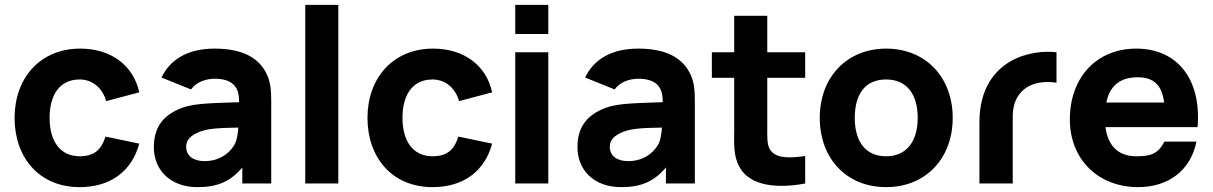

<svg xmlns="http://www.w3.org/2000/svg" viewBox="-20 -755 4990 790"><path d="M308 15C433 15 522 -49 553 -164L414 -193C398 -141 369 -112 308 -112C226 -112 184 -176 184 -270C184 -360 222 -428 308 -428C358 -428 401 -395 417 -339L553 -375C529 -486 437 -555 310 -555C145 -555 40 -434 40 -270C40 -108 140 15 308 15Z M644.5 -436 766 -387C788.5 -419 829.5 -431 863 -431C933.5 -431 966 -400 963.5 -334.5C861.5 -330.5 783 -331 731 -312C644 -280 613 -224 613 -149C613 -59 677 15 793 15C876 15 929 -9 977 -66V0H1096V-330C1096 -380 1095 -417.5 1074 -457C1036 -529 958 -555 863 -555C749 -555 678.5 -507.5 644.5 -436ZM746 -151C746 -178 762 -197 802 -213C833 -224.5 869.5 -229 960.5 -230C959 -207.5 956 -182.5 947 -164C936 -141 897 -92 822 -92C775 -92 746 -114 746 -151Z M1236 0H1372V-735H1236Z M1760 15C1885 15 1974 -49 2005 -164L1866 -193C1850 -141 1821 -112 1760 -112C1678 -112 1636 -176 1636 -270C1636 -360 1674 -428 1760 -428C1810 -428 1853 -395 1869 -339L2005 -375C1981 -486 1889 -555 1762 -555C1597 -555 1492 -434 1492 -270C1492 -108 1592 15 1760 15Z M2100 -615H2236V-735H2100ZM2100 0H2236V-540H2100Z M2387.5 -436 2509 -387C2531.5 -419 2572.5 -431 2606 -431C2676.5 -431 2709 -400 2706.5 -334.5C2604.5 -330.5 2526 -331 2474 -312C2387 -280 2356 -224 2356 -149C2356 -59 2420 15 2536 15C2619 15 2672 -9 2720 -66V0H2839V-330C2839 -380 2838 -417.5 2817 -457C2779 -529 2701 -555 2606 -555C2492 -555 2421.5 -507.5 2387.5 -436ZM2489 -151C2489 -178 2505 -197 2545 -213C2576 -224.5 2612.5 -229 2703.5 -230C2702 -207.5 2699 -182.5 2690 -164C2679 -141 2640 -92 2565 -92C2518 -92 2489 -114 2489 -151Z M3293 0V-113C3229 -104 3172 -102 3148 -140C3135 -160 3137 -195 3137 -237V-435H3293V-540H3137V-690H3001V-540H2909V-435H3001V-229C3001 -164 2996 -116 3023 -67C3067 12 3181 21 3293 0Z M3626 15C3788 15 3900 -102 3900 -270C3900 -437 3789 -555 3626 -555C3466 -555 3353 -439 3353 -270C3353 -103 3463 15 3626 15ZM3497 -270C3497 -364 3537 -428 3626 -428C3712 -428 3756 -366 3756 -270C3756 -177 3713 -112 3626 -112C3541 -112 3497 -173 3497 -270Z M4010 -252V0H4147V-276C4147 -338 4173 -382 4221 -404C4253 -419 4297 -420 4327 -414.5V-540C4278 -546 4201.5 -540 4136.5 -502C4075.5 -466 4010 -394 4010 -252Z M4663 15C4784.5 15 4878.5 -51 4903 -172.5H4771C4744 -118.5 4708.5 -112 4655 -112C4581.5 -112 4538.5 -155 4528.5 -232H4907.5C4924 -428 4825 -555 4655 -555C4495 -555 4382 -440 4382 -263C4382 -101 4497 15 4663 15ZM4532 -333C4546 -401.5 4588 -437 4661 -437C4726.5 -437 4760.5 -406 4770 -333Z"/></svg>

Font: Eudonet ExtraBold
Style: Regular
Weight: 800
Designer: Mikhail Sharanda
Foundry: Mikhail Sharanda
Version: Version 4.503;Glyphs 3.1.2 (3151)